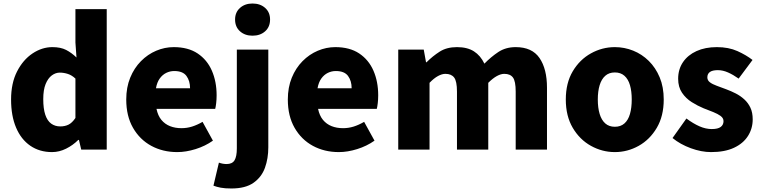

<svg xmlns="http://www.w3.org/2000/svg" viewBox="-20 -851 4332 1092"><path d="M276 14Q205 14 152.5 -22Q100 -58 71.5 -125Q43 -192 43 -285Q43 -378 77 -444.5Q111 -511 165 -547Q219 -583 278 -583Q325 -583 356 -567Q387 -551 415 -524L409 -609V-799H587V0H442L429 -55H425Q395 -25 356 -5.5Q317 14 276 14ZM323 -132Q349 -132 369.5 -142Q390 -152 409 -180V-404Q389 -423 366 -430.5Q343 -438 320 -438Q296 -438 274.5 -422Q253 -406 239.5 -373Q226 -340 226 -287Q226 -233 237.5 -198.5Q249 -164 271 -148Q293 -132 323 -132Z M988 14Q906 14 840.5 -21.5Q775 -57 736.5 -124Q698 -191 698 -285Q698 -354 720.5 -409Q743 -464 781.5 -503Q820 -542 868.5 -562.5Q917 -583 968 -583Q1050 -583 1104 -547Q1158 -511 1185 -449Q1212 -387 1212 -309Q1212 -285 1209.5 -264Q1207 -243 1204 -232H870Q878 -193 898 -169Q918 -145 947 -133.5Q976 -122 1012 -122Q1043 -122 1072 -131Q1101 -140 1132 -158L1191 -51Q1147 -20 1092.5 -3Q1038 14 988 14ZM867 -349H1061Q1061 -391 1040.5 -419Q1020 -447 971 -447Q947 -447 925.5 -436.5Q904 -426 888.5 -404.5Q873 -383 867 -349Z M1296 221Q1259 221 1235.5 216.5Q1212 212 1194 205L1225 74Q1236 78 1247 80Q1258 82 1269 82Q1301 82 1314 60.5Q1327 39 1327 -7V-569H1506V-13Q1506 50 1487 103Q1468 156 1422 188.5Q1376 221 1296 221ZM1416 -648Q1373 -648 1345 -673Q1317 -698 1317 -740Q1317 -781 1345 -806Q1373 -831 1416 -831Q1460 -831 1488 -806Q1516 -781 1516 -740Q1516 -698 1488 -673Q1460 -648 1416 -648Z M1907 14Q1825 14 1759.5 -21.5Q1694 -57 1655.5 -124Q1617 -191 1617 -285Q1617 -354 1639.5 -409Q1662 -464 1700.5 -503Q1739 -542 1787.5 -562.5Q1836 -583 1887 -583Q1969 -583 2023 -547Q2077 -511 2104 -449Q2131 -387 2131 -309Q2131 -285 2128.5 -264Q2126 -243 2123 -232H1789Q1797 -193 1817 -169Q1837 -145 1866 -133.5Q1895 -122 1931 -122Q1962 -122 1991 -131Q2020 -140 2051 -158L2110 -51Q2066 -20 2011.5 -3Q1957 14 1907 14ZM1786 -349H1980Q1980 -391 1959.5 -419Q1939 -447 1890 -447Q1866 -447 1844.5 -436.5Q1823 -426 1807.5 -404.5Q1792 -383 1786 -349Z M2245 0V-569H2390L2403 -497H2406Q2441 -532 2481 -557.5Q2521 -583 2579 -583Q2638 -583 2675.5 -559Q2713 -535 2735 -489Q2772 -527 2814 -555Q2856 -583 2913 -583Q3006 -583 3048.5 -521Q3091 -459 3091 -352V0H2913V-330Q2913 -389 2897.5 -410Q2882 -431 2848 -431Q2829 -431 2806 -418.5Q2783 -406 2757 -380V0H2579V-330Q2579 -389 2563 -410Q2547 -431 2513 -431Q2494 -431 2471 -418.5Q2448 -406 2423 -380V0Z M3477 14Q3405 14 3341 -21.5Q3277 -57 3237.5 -124Q3198 -191 3198 -285Q3198 -379 3237.5 -445.5Q3277 -512 3341 -547.5Q3405 -583 3477 -583Q3531 -583 3581 -563Q3631 -543 3670 -504.5Q3709 -466 3732 -411Q3755 -356 3755 -285Q3755 -191 3715.5 -124Q3676 -57 3612.5 -21.5Q3549 14 3477 14ZM3477 -130Q3510 -130 3531.5 -149Q3553 -168 3563 -203Q3573 -238 3573 -285Q3573 -332 3563 -366.5Q3553 -401 3531.5 -420Q3510 -439 3477 -439Q3444 -439 3422.5 -420Q3401 -401 3390.5 -366.5Q3380 -332 3380 -285Q3380 -238 3390.5 -203Q3401 -168 3422.5 -149Q3444 -130 3477 -130Z M4024 14Q3969 14 3909 -8Q3849 -30 3805 -66L3884 -177Q3923 -148 3958.5 -132.5Q3994 -117 4028 -117Q4063 -117 4079 -129Q4095 -141 4095 -162Q4095 -179 4079 -191Q4063 -203 4037 -213.5Q4011 -224 3982 -235Q3948 -249 3914.5 -270Q3881 -291 3859 -323.5Q3837 -356 3837 -403Q3837 -457 3864.5 -497.5Q3892 -538 3941.5 -560.5Q3991 -583 4057 -583Q4124 -583 4174 -560.5Q4224 -538 4260 -510L4181 -404Q4150 -426 4120.5 -439Q4091 -452 4063 -452Q4032 -452 4017.5 -441.5Q4003 -431 4003 -411Q4003 -394 4017.5 -383Q4032 -372 4057 -363Q4082 -354 4111 -343Q4138 -333 4164.5 -319.5Q4191 -306 4213 -286Q4235 -266 4248 -238.5Q4261 -211 4261 -172Q4261 -120 4234 -77.5Q4207 -35 4154.5 -10.5Q4102 14 4024 14Z"/></svg>

Font: Noto Sans HK Thin Black
Style: Regular
Weight: 900
Version: Version 2.004-H2;hotconv 1.0.118;makeotfexe 2.5.65603